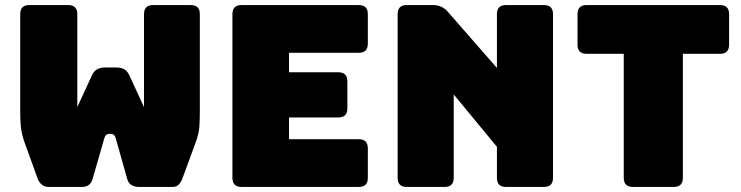

<svg xmlns="http://www.w3.org/2000/svg" viewBox="-20 -740 2934 760"><path d="M586 -720H735Q771 -720 771 -684V-296Q771 -264 769 -236.5Q767 -209 753 -172L703 -36Q698 -21 688.5 -10.5Q679 0 663 0H530Q514 0 501.5 -7Q489 -14 484 -30L438 -193Q433 -210 420 -210H411Q398 -210 393 -193L346 -30Q337 0 304 0H172Q156 0 144.5 -10Q133 -20 128 -36L78 -174Q65 -211 62.5 -238.5Q60 -266 60 -298V-684Q60 -720 96 -720H250Q286 -720 286 -684V-316L344 -442Q352 -459 365 -466Q378 -473 397 -473H439Q459 -473 471.5 -466Q484 -459 492 -442L550 -316V-684Q550 -720 586 -720Z M1400 0H936Q900 0 900 -36V-684Q900 -720 936 -720H1400Q1436 -720 1436 -684V-567Q1436 -531 1400 -531H1124V-454H1319Q1355 -454 1355 -418V-311Q1355 -275 1319 -275H1124V-189H1400Q1436 -189 1436 -153V-36Q1436 0 1400 0Z M1740 0H1590Q1554 0 1554 -36V-684Q1554 -720 1590 -720H1694Q1730 -720 1753 -693L1947 -471V-684Q1947 -720 1983 -720H2133Q2169 -720 2169 -684V-36Q2169 0 2133 0H1983Q1947 0 1947 -36V-159L1776 -366V-36Q1776 0 1740 0Z M2647 0H2485Q2449 0 2449 -36V-527H2302Q2266 -527 2266 -563V-684Q2266 -720 2302 -720H2830Q2866 -720 2866 -684V-563Q2866 -527 2830 -527H2683V-36Q2683 0 2647 0Z"/></svg>

Font: Bungee Spice
Style: Regular
Weight: 400
Designer: David Jonathan Ross
Foundry: David Jonathan Ross
Version: Version 2.000